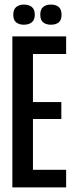

<svg xmlns="http://www.w3.org/2000/svg" viewBox="-20 -819 325 839"><path d="M34 0V-660H269V-583H124V-373H248V-299H124V-77H269V0ZM202 -711Q182 -711 169 -721Q156 -731 156 -755Q156 -778 168.5 -788.5Q181 -799 202 -799Q224 -799 236.5 -788.5Q249 -778 249 -755Q249 -731 236.5 -721Q224 -711 202 -711ZM84 -711Q64 -711 51 -721Q38 -731 38 -755Q38 -778 51 -788.5Q64 -799 84 -799Q106 -799 119 -788.5Q132 -778 132 -755Q132 -732 119 -721.5Q106 -711 84 -711Z"/></svg>

Font: Bricolage Grotesque 96pt Condensed
Style: Regular
Weight: 400
Width: 3
Designer: Mathieu Triay
Foundry: Atelier Triay
Version: Version 1.001; ttfautohint (v1.8.4.7-5d5b);gftools[0.9.33.de